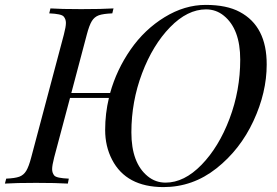

<svg xmlns="http://www.w3.org/2000/svg" viewBox="-52 -742 1120 776"><path d="M780.8 -704.1Q705.6 -704.1 635.5 -632.1Q565.4 -560.1 522.2 -445.8Q479 -331.5 479 -207Q479 -83 545.4 -29.3Q576.7 -3.9 617.2 -3.9Q692.4 -3.9 762.5 -75.9Q832.5 -147.9 875.7 -262.2Q918.9 -376.5 918.9 -501Q918.9 -625 852.5 -678.7Q821.3 -704.1 780.8 -704.1ZM1025.9 -481Q1025.9 -368.2 972.2 -252.7Q918.5 -137.2 822.8 -61.5Q727.1 14.2 607.9 14.2Q458 13.7 400.9 -96.7Q373 -150.4 373 -216.8Q373 -283.2 388.2 -346.2H231L167 -106Q158.7 -73.7 158.7 -58.3Q158.7 -43 167.5 -32.5Q176.3 -22 226.1 -20L222.2 0Q175.3 -2.9 93.5 -2.9Q11.7 -2.9 -32.2 0L-26.9 -20Q8.3 -21.5 25.9 -27.8Q43.5 -34.2 54 -51.5Q64.5 -68.8 74.2 -106L206.1 -602.1Q214.4 -633.8 214.4 -649.4Q214.4 -665 205.1 -675.5Q195.8 -686 147 -688L151.9 -708Q192.9 -705.1 276.1 -705.1Q359.4 -705.1 406.7 -708L401.9 -688Q365.2 -686.5 347.4 -680.2Q329.6 -673.8 319.1 -656.7Q308.6 -639.6 298.8 -602.1L236.3 -366.2H393.1Q419.4 -460.4 475.8 -541.7Q532.2 -623 613.3 -672.6Q694.3 -722.2 779.3 -722.2Q864.3 -722.2 917 -693.8Q1026.4 -635.7 1025.9 -481Z"/></svg>

Font: PlayfairDisplaySC-Italic
Style: Italic
Weight: 400
Italic angle: -14°
Designer: Claus Eggers Sørensen
Foundry: Claus Eggers Sørensen
Version: Version 1.004;PS 001.004;hotconv 1.0.70;makeotf.lib2.5.58329